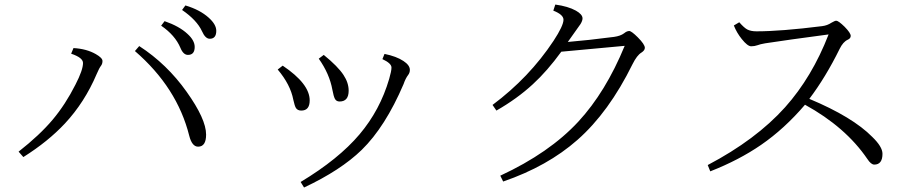

<svg xmlns="http://www.w3.org/2000/svg" viewBox="-20 -794 4040 847"><path d="M62 -125Q155.3 -198.2 212.4 -266.1Q268.6 -333 313 -420.9Q346.2 -485.4 346.2 -516.1Q346.2 -539.6 293.9 -557.1L304.2 -582Q362.3 -578.6 402.8 -555.2Q432.1 -538.6 432.1 -524.9Q432.1 -513.2 426.3 -504.9Q417.5 -493.7 406.2 -466.8Q353.5 -342.8 266.6 -249.5Q192.4 -169.9 83 -101.1ZM594.2 -590.8Q716.8 -511.2 803.2 -389.2Q889.2 -268.6 889.2 -200.2Q889.2 -147 854 -147Q827.1 -147 814.9 -194.8Q761.7 -407.7 575.2 -568.8ZM706.1 -700.7Q771 -678.2 807.1 -644.5Q838.9 -615.7 838.9 -586.9Q838.9 -551.8 809.1 -551.8Q788.6 -551.8 775.9 -583Q752.4 -638.7 690.9 -680.7ZM797.9 -770Q861.8 -751 900.9 -715.8Q934.1 -686 934.1 -658.2Q934.1 -623 905.3 -623Q885.7 -623 871.1 -656.2Q848.6 -705.1 783.2 -750Z M1205.1 -487.3 1227.1 -504.4Q1346.2 -424.3 1346.2 -351.1Q1346.2 -306.2 1309.1 -306.2Q1293 -306.2 1285.6 -317.4Q1279.8 -326.7 1273.9 -354Q1261.2 -420.9 1205.1 -487.3ZM1386.2 -535.2 1408.2 -551.8Q1471.2 -500.5 1495.6 -462.9Q1518.1 -428.7 1518.1 -394Q1518.1 -346.2 1478 -346.2Q1463.9 -346.2 1457.5 -357.9Q1451.7 -368.7 1446.3 -397.9Q1433.6 -468.3 1386.2 -535.2ZM1321.3 33.2 1306.2 8.8Q1474.1 -92.3 1566.4 -201.7Q1656.7 -308.6 1696.8 -445.8Q1707 -480.5 1707 -496.1Q1707 -514.6 1667 -533.2L1676.3 -556.2Q1729 -545.4 1759.8 -524.9Q1788.1 -506.3 1788.1 -485.8Q1788.1 -472.7 1780.3 -462.9Q1769 -448.2 1760.3 -422.9Q1679.7 -234.4 1575.7 -132.8Q1483.4 -43 1321.3 33.2Z M2484.9 -608.9Q2572.8 -616.2 2689 -631.3Q2717.3 -635.3 2732.9 -647Q2745.1 -657.2 2755.9 -657.2Q2765.6 -657.2 2793.5 -629.4Q2824.7 -598.1 2824.7 -583Q2824.7 -571.8 2809.6 -562Q2790 -550.3 2770.5 -511.2Q2666 -298.8 2527.3 -176.8Q2395.5 -60.5 2199.7 6.8L2187 -19Q2403.8 -119.6 2531.2 -257.3Q2651.9 -387.7 2735.8 -591.8L2456.1 -565.9Q2394 -480.5 2330.6 -422.4Q2261.2 -358.4 2169.9 -306.2L2152.8 -331.1Q2314.9 -452.1 2421.9 -613.8Q2465.8 -680.7 2465.8 -707Q2465.8 -729.5 2420.9 -747.1L2429.7 -773.9Q2486.3 -766.1 2520.5 -747.1Q2549.8 -730.5 2549.8 -712.9Q2549.8 -702.6 2541 -688Q2510.7 -646 2484.9 -608.9Z M3550.3 -357.9Q3741.7 -277.8 3828.1 -189.9Q3873 -146.5 3873 -115.7Q3873 -67.9 3836.9 -67.9Q3822.3 -67.9 3806.2 -92.8Q3710.4 -233.4 3531.2 -332Q3440.9 -226.1 3337.4 -154.8Q3240.2 -87.9 3113.3 -38.1L3102.1 -65.9Q3314.9 -177.7 3443.4 -320.8Q3562.5 -454.1 3635.3 -642.1Q3451.2 -617.7 3356 -603Q3331.1 -598.6 3322.3 -594.7Q3308.6 -589.8 3293.9 -589.8Q3277.8 -589.8 3252.4 -621.6Q3230 -649.4 3217.3 -681.6L3241.2 -695.8Q3263.2 -670.9 3276.4 -664.1Q3292 -655.8 3316.9 -655.8Q3424.3 -655.8 3606.9 -678.7Q3629.9 -681.6 3647.9 -693.8Q3663.1 -702.6 3668.9 -702.6Q3678.7 -702.6 3706.1 -675.8Q3732.9 -648.4 3732.9 -635.7Q3732.9 -624.5 3719.7 -618.7Q3699.2 -609.4 3684.1 -578.6Q3622.6 -453.6 3550.3 -357.9Z"/></svg>

Font: I.Ming
Style: Regular
Weight: 400
Designer: Ichiten Fonts Project
Version: Version 5.10 Mar 24, 2018